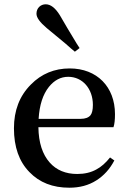

<svg xmlns="http://www.w3.org/2000/svg" viewBox="-20 -860 604 895"><path d="M303 15C351 15 393 4 429 -19C464 -41 492 -72 513 -112L493 -126C473 -101 452 -82 429 -70C404 -56 374 -49 340 -49C286 -49 243 -67 212 -102C178 -140 160 -195 159 -267H509C514 -282 516 -302 516 -328C516 -455 432 -541 305 -541C234 -541 173 -516 124 -466C71 -413 45 -345 45 -262C45 -175 69 -107 117 -58C164 -9 226 15 303 15ZM160 -306C164 -371 180 -420 208 -455C233 -486 263 -502 298 -502C365 -502 413 -446 413 -371C413 -348 409 -332 402 -323C393 -312 378 -306 356 -306ZM351 -636C348 -641 344 -647 338 -656C305 -711 278 -755 259 -789C238 -823 216 -840 193 -840C170 -840 150 -823 150 -796C150 -778 166 -756 198 -729C219 -712 248 -688 285 -657C304 -640 319 -627 329 -619Z"/></svg>

Font: AllPunType SemiBold
Style: Regular
Weight: 600
Version: 1.0